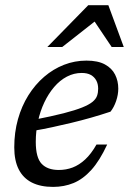

<svg xmlns="http://www.w3.org/2000/svg" viewBox="-20 -724 506 754"><path d="M301 -437.5Q270 -437.5 242.5 -423Q215 -408.5 192.8 -382.5Q170.5 -356.5 154.2 -322.2Q138 -288 129.2 -248.2Q120.5 -208.5 120.5 -167Q120.5 -105 143.5 -80.8Q166.5 -56.5 211 -56.5Q239.5 -56.5 265.2 -66.2Q291 -76 314.5 -97.8Q338 -119.5 359 -156.5H401Q371.5 -93 338.8 -56.8Q306 -20.5 268.8 -5.2Q231.5 10 188.5 10Q139 10 105 -7.2Q71 -24.5 53.5 -59Q36 -93.5 36 -145.5Q36 -204 50.5 -255.8Q65 -307.5 91.5 -349.8Q118 -392 153.5 -422.5Q189 -453 231.2 -469.5Q273.5 -486 319.5 -486Q364.5 -486 392 -471Q419.5 -456 432 -431Q444.5 -406 444.5 -376Q444.5 -352 436 -327.2Q427.5 -302.5 414 -285.5Q376.5 -273 338 -262Q299.5 -251 261 -241.8Q222.5 -232.5 185.2 -224.5Q148 -216.5 112.5 -210.5L115 -254Q184 -267.5 229.8 -279.2Q275.5 -291 302.8 -302Q330 -313 343.5 -324.2Q357 -335.5 361.2 -348Q365.5 -360.5 365.5 -375.5Q365.5 -394.5 358 -408.2Q350.5 -422 336.5 -429.8Q322.5 -437.5 301 -437.5ZM166 -539.5 326.5 -703.5H405.5L466 -539.5H418.5L345 -649H364L224.5 -539.5Z"/></svg>

Font: Newsreader 11pt
Style: Italic
Weight: 400
Italic angle: -17°
Version: Version 1.003